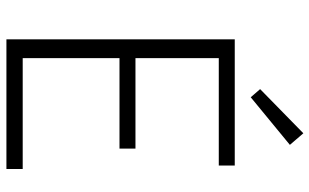

<svg xmlns="http://www.w3.org/2000/svg" viewBox="-208 -780 988 613"><g transform="rotate(90 286.5 -474.0)"><path d="M291 -780 443 -905 406 -948 265 -810ZM106 0H520V-52H166V-361H455V-412H166V-678H509V-729H106Z"/></g></svg>

Font: Spoqa Han Sans Neo Light
Style: Regular
Weight: 300
Designer: [Spoqa Han Sans Neo] Dong-huui Kim  Younghwa Kang  Yujin Lee  [Noto Sans] Ryoko NISHIZUKA  (kana & ideographs); Paul D. 
Foundry: Spoqa (http://www.spoqa-han-sans.com)
Version: Version 1.000